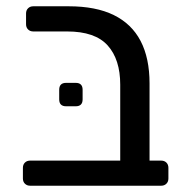

<svg xmlns="http://www.w3.org/2000/svg" viewBox="-20 -591 585 611"><path d="M75.9 0Q65.7 0 59.3 -6.4Q52.9 -12.7 52.9 -22.9V-57Q52.9 -67.2 59.3 -73.6Q65.7 -79.9 75.9 -79.9H362.6V-321.6Q362.6 -401.9 322.6 -446.4Q282.6 -490.9 193.6 -490.9H85.9Q75.7 -490.9 69.3 -497.3Q62.9 -503.6 62.9 -513.8V-548.1Q62.9 -558.3 69.3 -564.6Q75.7 -571 85.9 -571H198.6Q285.1 -571 342 -543.1Q398.9 -515.2 427.4 -460.7Q455.9 -406.1 455.9 -325.3V-79.9H492.9Q503.1 -79.9 509.5 -73.6Q515.9 -67.2 515.9 -57V-22.9Q515.9 -12.7 509.5 -6.4Q503.1 0 492.9 0ZM190.4 -252.8Q168.4 -252.8 168.4 -274.8V-305.3Q168.4 -327.3 190.4 -327.3H220.9Q242.9 -327.3 242.9 -305.3V-274.8Q242.9 -252.8 220.9 -252.8Z"/></svg>

Font: Rubik Light
Style: Regular
Weight: 300
Designer: Hubert and Fischer
Foundry: Hubert and Fischer
Version: Version 2.300;gftools[0.9.30]